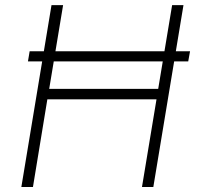

<svg xmlns="http://www.w3.org/2000/svg" viewBox="-20 -748 788 768"><path d="M740.2 -543 732.9 -502.4H91.8L98.6 -543ZM65.4 0 186 -727.5H232.4L176.8 -392.6H612.8L668.5 -727.5H713.9L593.3 0H547.9L606 -350.6H169.4L111.8 0Z"/></svg>

Font: Inter 17pt ExtraLight
Style: Italic
Weight: 250
Italic angle: -9.3988°
Version: Version 4.001;git-66647c0bb